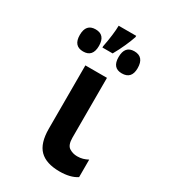

<svg xmlns="http://www.w3.org/2000/svg" viewBox="-202 -918 903 1024"><g transform="rotate(30 250.0 -405.5)"><path d="M334 10Q400 10 440 -16V-124Q425 -116 409.5 -111.5Q394 -107 375 -107Q348 -107 326 -121Q304 -135 304 -181V-549H171V-159Q171 -70 211 -30Q251 10 334 10ZM202 -677H265Q286 -714 302 -750Q318 -786 327 -813V-821H219Q219 -798 214.5 -761.5Q210 -725 202 -685ZM360 -609Q420 -609 420 -675Q420 -745 360 -745Q302 -745 302 -676Q302 -609 360 -609ZM123 -607Q182 -607 182 -675Q182 -743 123 -743Q64 -743 64 -675Q64 -607 123 -607Z"/></g></svg>

Font: Noto Sans Mono Condensed Extra
Style: Regular
Weight: 800
Width: 3
Designer: Monotype Design Team
Foundry: Monotype Imaging Inc.
Version: Version 1.900